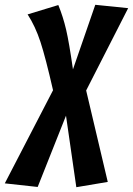

<svg xmlns="http://www.w3.org/2000/svg" viewBox="-99 -562 554 800"><path d="M260 -185 350 196 219 218 176 -80 58 217 -79 202 122 -186Q91 -322 69.5 -387.5Q48 -453 16 -502L144 -541Q164 -492 176.5 -438.5Q189 -385 205 -273L298 -542L435 -528Z"/></svg>

Font: Fira Sans Extra Condensed SemiBold
Style: Italic
Weight: 600
Width: 3
Italic angle: -8°
Designer: Carrois Corporate & Edenspiekermann AG
Foundry: Carrois Corporate GbR & Edenspiekermann AG
Version: Version 4.203